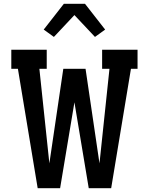

<svg xmlns="http://www.w3.org/2000/svg" viewBox="-20 -999 790 1019"><path d="M180 0 75 -634H40V-735H228V-634H189L242 -132L316 -634H434L508 -132L561 -634H522V-735H710V-634H675L570 0H451L375 -456L299 0ZM266 -803 212 -842 319 -979H431L538 -842L484 -803L375 -919Z"/></svg>

Font: Iosevka Etoile
Style: Bold
Weight: 700
Designer: Belleve Invis
Foundry: Belleve Invis
Version: Version 28.1.0; ttfautohint (v1.8.4)